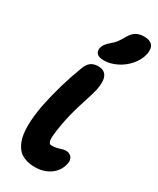

<svg xmlns="http://www.w3.org/2000/svg" viewBox="-266 -1153 1026 1243"><g transform="rotate(30 247.5 -532.0)"><path d="M268.1 -810.1Q232.9 -810.1 217.3 -825.4Q201.7 -840.8 207 -867.2Q213.4 -897 249 -926.8Q272 -944.8 286.4 -963.9Q300.8 -982.9 317.9 -1014.2Q337.4 -1047.9 361.8 -1061.5Q386.2 -1075.2 420.9 -1075.2Q463.4 -1075.2 481.9 -1053Q500.5 -1030.8 492.2 -987.8Q482.4 -940.4 447.5 -899.2Q412.6 -857.9 364.3 -834Q315.9 -810.1 268.1 -810.1ZM229 11.2Q206.1 11.2 186.8 8.3Q167.5 5.4 145 -4.4Q122.6 -14.2 106.4 -30.3Q90.3 -46.4 76.9 -75.2Q63.5 -104 58.3 -142.8Q53.2 -181.6 56.6 -239Q60.1 -296.4 74.2 -367.2Q106.9 -527.8 170.9 -695.8Q183.6 -729.5 204.6 -744.6Q225.6 -759.8 257.8 -759.8Q352.1 -759.8 325.2 -625Q319.3 -596.7 290.3 -506.8Q261.2 -417 247.1 -347.2Q236.8 -295.9 232.2 -260.5Q227.5 -225.1 227.3 -206.3Q227.1 -187.5 231.7 -177.7Q236.3 -168 241.2 -166Q246.1 -164.1 254.9 -164.1Q282.2 -164.1 309.1 -173.1Q335.9 -182.1 350.1 -182.1Q377 -182.1 392.3 -164.1Q407.7 -146 401.9 -116.2Q390.1 -57.1 342 -22.9Q293.9 11.2 229 11.2Z"/></g></svg>

Font: Shantell Sans Irregular
Style: Italic
Weight: 800
Italic angle: -11.31°
Designer: Stephen Nixon, Anya Danilova, Shantell Martin
Foundry: Arrow Type
Version: Version 1.006;[9816181b4]